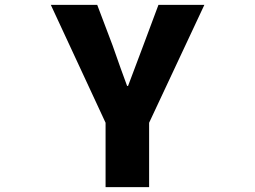

<svg xmlns="http://www.w3.org/2000/svg" viewBox="-20 -764 1040 784"><path d="M411.1 0V-262.7L187.5 -744.1H377L439.5 -579.1Q476.6 -472.7 499 -413.1H502.9Q547.9 -533.2 565.4 -579.1L627 -744.1H814.5L588.9 -262.7V0Z"/></svg>

Font: Gen Shin Gothic Monospace Heavy
Style: Bold
Weight: 800
Designer: [Source Han Sans]
Ryoko NISHIZUKA  (kana & ideographs); Paul D. Hunt (Latin, Greek & Cyrillic); Wenlong ZHANG  (bopomofo
Version: Version 1.002.20150607